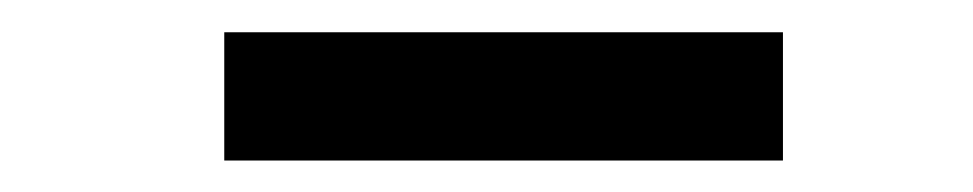

<svg xmlns="http://www.w3.org/2000/svg" viewBox="-20 -772 618 122"><path d="M122.5 -670V-751.5H477.5V-670Z"/></svg>

Font: Encode Sans SemiExpanded SemiExpanded SemiBold
Style: Regular
Weight: 600
Width: 6
Designer: Multiple Designers
Foundry: Impallari Type
Version: Version 3.000; ttfautohint (v1.8.3) -l 8 -r 50 -G 200 -x 14 